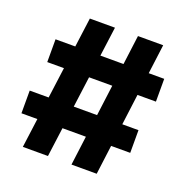

<svg xmlns="http://www.w3.org/2000/svg" viewBox="-117 -747 827 855"><g transform="rotate(20 296.5 -319.5)"><path d="M81 0 166 -639H285L200 0ZM24 -138.5V-246H539.5V-138.5ZM311.5 0 394 -639H513.5L431 0ZM54 -392V-500H569V-392Z"/></g></svg>

Font: Anek Gujarati
Style: Bold
Weight: 700
Version: Version 1.003